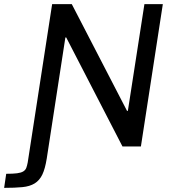

<svg xmlns="http://www.w3.org/2000/svg" viewBox="-101 -708 852 928"><path d="M597 -688H686L580 0H491L219 -527H215L125 58Q117 108 103.5 136Q90 164 66.5 178.5Q43 193 7 196.5Q-29 200 -81 200L-71 132Q-38 132 -18.5 129.5Q1 127 11.5 120.5Q22 114 26 103.5Q30 93 33 77L151 -688H246L513 -172H517Z"/></svg>

Font: Azeri Sans
Style: Italic
Weight: 400
Designer: Hector Gatti & Omnibus-Type (original fonts) / Cristiano Sobral (main changes and remastering)
Foundry: Omnibus-Type
Version: Version 0.07;August 21, 2020;FontCreator 13.0.0.2681 64-bit;